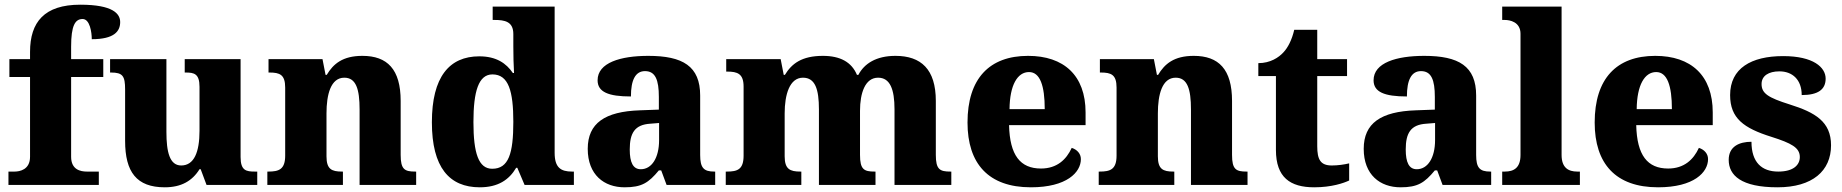

<svg xmlns="http://www.w3.org/2000/svg" viewBox="-20 -788 7848 818"><path d="M16 0H401V-57H350C323 -57 283 -65 283 -120V-460H420V-536H283V-589C283 -679 300 -707 332 -707C363 -707 371 -650 371 -621C467 -621 492 -655 492 -694C492 -729 462 -768 322 -768C169 -768 108 -694 108 -567V-536H20V-460H108V-120C108 -65 64 -57 42 -57H16Z M682 10C752 10 799 -17 830 -67H835L860 0H1076V-57H1066C1029 -57 1005 -61 1005 -119V-536H767V-479H771C807 -479 830 -474 830 -418V-231C830 -140 807 -83 752 -83C703 -83 689 -140 689 -226V-536H449V-479H453C503 -479 513 -464 513 -407V-188C513 -55 562 10 682 10Z M1119 0H1441V-57H1437C1393 -57 1371 -67 1371 -122V-305C1371 -385 1389 -457 1447 -457C1497 -457 1512 -408 1512 -322V0H1753V-57H1749C1704 -57 1687 -66 1687 -128V-358C1687 -493 1630 -550 1524 -550C1440 -550 1400 -516 1372 -469H1367L1354 -536H1124V-479H1128C1172 -479 1195 -470 1195 -415V-125C1195 -66 1168 -57 1123 -57H1119Z M2024 10C2102 10 2149 -22 2179 -73H2184L2215 0H2425V-57H2417C2369 -57 2343 -74 2343 -137V-760H2079V-703H2087C2131 -703 2167 -696 2167 -643V-591C2167 -553 2168 -508 2170 -477H2165C2137 -518 2095 -548 2022 -548C1894 -548 1820 -460 1820 -267C1820 -75 1894 10 2024 10ZM2077 -69C2019 -69 1997 -135 1997 -268C1997 -399 2019 -471 2078 -471C2147 -471 2167 -399 2167 -269C2167 -134 2147 -69 2077 -69Z M2641 10C2714 10 2743 -9 2787 -62H2797L2820 0H3027V-57H3023C2978 -57 2963 -73 2963 -128V-381C2963 -506 2889 -550 2742 -550C2624 -550 2526 -521 2526 -446C2526 -396 2572 -377 2668 -377C2668 -447 2687 -485 2728 -485C2772 -485 2787 -448 2787 -375V-321L2706 -318C2557 -313 2484 -263 2484 -154C2484 -43 2554 10 2641 10ZM2710 -67C2677 -67 2663 -96 2663 -151C2663 -221 2684 -257 2751 -261L2788 -264V-191C2788 -116 2757 -67 2710 -67Z M3072 0H3394V-57H3390C3346 -57 3323 -67 3323 -122V-305C3323 -385 3344 -457 3401 -457C3453 -457 3469 -408 3469 -322V0H3710V-57H3706C3661 -57 3644 -66 3644 -128V-316C3644 -392 3666 -457 3721 -457C3772 -457 3791 -408 3791 -322V0H4033V-57H4029C3984 -57 3967 -66 3967 -128V-358C3967 -493 3904 -550 3795 -550C3713 -550 3662 -517 3637 -469H3631C3608 -524 3559 -550 3486 -550C3396 -550 3353 -517 3324 -469H3319L3306 -536H3074V-483H3078C3122 -483 3148 -474 3148 -419V-125C3148 -66 3122 -57 3077 -57H3072Z M4372 10C4525 10 4585 -54 4585 -110C4585 -134 4568 -151 4546 -158C4523 -108 4483 -70 4415 -70C4327 -70 4282 -126 4279 -255H4605V-309C4605 -467 4512 -550 4360 -550C4195 -550 4102 -453 4102 -266C4102 -91 4191 10 4372 10ZM4431 -323H4281C4282 -426 4315 -481 4364 -481C4411 -481 4431 -423 4431 -323Z M4661 0H4983V-57H4979C4935 -57 4913 -67 4913 -122V-305C4913 -385 4931 -457 4989 -457C5039 -457 5054 -408 5054 -322V0H5295V-57H5291C5246 -57 5229 -66 5229 -128V-358C5229 -493 5172 -550 5066 -550C4982 -550 4942 -516 4914 -469H4909L4896 -536H4666V-479H4670C4714 -479 4737 -470 4737 -415V-125C4737 -66 4710 -57 4665 -57H4661Z M5579 10C5653 10 5705 -8 5728 -19V-92C5707 -87 5680 -83 5654 -83C5606 -83 5592 -108 5592 -165V-464H5719V-536H5592V-661H5494C5484 -618 5467 -585 5448 -565C5428 -543 5392 -519 5341 -519V-464H5416V-149C5416 -32 5477 10 5579 10Z M5947 10C6020 10 6049 -9 6093 -62H6103L6126 0H6333V-57H6329C6284 -57 6269 -73 6269 -128V-381C6269 -506 6195 -550 6048 -550C5930 -550 5832 -521 5832 -446C5832 -396 5878 -377 5974 -377C5974 -447 5993 -485 6034 -485C6078 -485 6093 -448 6093 -375V-321L6012 -318C5863 -313 5790 -263 5790 -154C5790 -43 5860 10 5947 10ZM6016 -67C5983 -67 5969 -96 5969 -151C5969 -221 5990 -257 6057 -261L6094 -264V-191C6094 -116 6063 -67 6016 -67Z M6380 0H6711V-57H6700C6662 -57 6633 -73 6633 -128V-760H6380V-703H6391C6412 -703 6458 -695 6458 -644V-128C6458 -73 6430 -57 6391 -57H6380Z M7044 10C7197 10 7257 -54 7257 -110C7257 -134 7240 -151 7218 -158C7195 -108 7155 -70 7087 -70C6999 -70 6954 -126 6951 -255H7277V-309C7277 -467 7184 -550 7032 -550C6867 -550 6774 -453 6774 -266C6774 -91 6863 10 7044 10ZM7103 -323H6953C6954 -426 6987 -481 7036 -481C7083 -481 7103 -423 7103 -323Z M7553 10C7702 10 7781 -60 7781 -169C7781 -270 7713 -309 7605 -343C7513 -372 7485 -390 7485 -430C7485 -465 7515 -484 7561 -484C7616 -484 7656 -449 7656 -383C7726 -383 7758 -407 7758 -453C7758 -501 7706 -549 7577 -549C7441 -549 7351 -497 7351 -383C7351 -284 7409 -242 7527 -205C7612 -178 7648 -159 7648 -119C7648 -86 7622 -57 7556 -57C7486 -57 7442 -96 7442 -184C7390 -184 7345 -164 7345 -107C7345 -41 7398 10 7553 10Z"/></svg>

Font: Noto Serif Gurmukhi ExtraBold
Style: Regular
Weight: 800
Designer: Vaibhav Singh and the Monotype Design Team
Foundry: Monotype Imaging Inc.
Version: Version 2.004